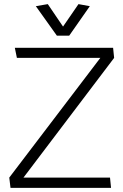

<svg xmlns="http://www.w3.org/2000/svg" viewBox="-20 -912 599 932"><path d="M514 -50H94L534 -631L529 -680H52L62 -631H467L25 -50L31 0H519ZM286 -783 212 -892 154 -882 256 -739H316L416 -882L361 -892Z"/></svg>

Font: Catamaran Light
Style: Regular
Weight: 300
Designer: Pria Ravichandran
Version: Version 2.000